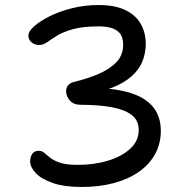

<svg xmlns="http://www.w3.org/2000/svg" viewBox="-20 -732 740 764"><path d="M305 12Q235 12 189.5 -4Q144 -20 122 -43.5Q100 -67 100 -90Q100 -108 108.5 -120Q117 -132 134 -132Q147 -132 156.5 -123.5Q166 -115 180 -104Q194 -93 219 -84.5Q244 -76 289 -76Q356 -76 411 -93Q466 -110 499 -141Q532 -172 532 -214Q532 -253 504 -274.5Q476 -296 424 -305.5Q372 -315 301 -315Q273 -315 258 -332Q243 -349 243 -369Q243 -382 250.5 -392Q258 -402 275 -406Q328 -419 372.5 -438Q417 -457 443.5 -485Q470 -513 470 -554Q470 -585 456 -600.5Q442 -616 420.5 -621.5Q399 -627 374 -627Q310 -627 270.5 -616Q231 -605 207 -590Q183 -575 167.5 -564Q152 -553 136 -553Q124 -553 114 -558Q104 -563 98.5 -571.5Q93 -580 93 -591Q93 -607 116 -627.5Q139 -648 178 -667.5Q217 -687 267.5 -699.5Q318 -712 372 -712Q436 -712 477.5 -692.5Q519 -673 539.5 -638Q560 -603 560 -556Q560 -528 550.5 -498Q541 -468 516.5 -441Q492 -414 449 -393Q406 -372 339 -360V-382Q414 -382 467.5 -370.5Q521 -359 554.5 -337Q588 -315 604 -283.5Q620 -252 620 -212Q620 -161 597.5 -119.5Q575 -78 533 -48.5Q491 -19 433 -3.5Q375 12 305 12Z"/></svg>

Font: Shantell Sans Light
Style: Regular
Weight: 400
Version: Version 1.011;[c5ecc13dd]